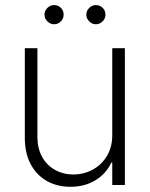

<svg xmlns="http://www.w3.org/2000/svg" viewBox="-20 -717 580 744"><path d="M415 -530.3H463.9V0H415V-86.9H411.1Q392.1 -44.4 350.3 -18.8Q308.6 6.8 252.9 6.8Q201.2 6.8 161.1 -15.9Q121.1 -38.6 98.6 -81.3Q76.2 -124 76.2 -182.6V-530.3H125V-185.5Q125 -142.6 142.8 -109.9Q160.6 -77.1 192.4 -59.1Q224.1 -41 264.6 -41Q304.7 -41 339.1 -59.6Q373.5 -78.1 394.3 -112.5Q415 -147 415 -193.4ZM152.3 -660.2Q152.3 -675.3 163.6 -686.3Q174.8 -697.3 189.5 -697.3Q205.6 -697.3 216.1 -686.5Q226.6 -675.8 226.6 -660.2Q226.6 -645 215.8 -634Q205.1 -623 189.5 -623Q174.8 -623 163.6 -634.3Q152.3 -645.5 152.3 -660.2ZM314.5 -660.2Q314.5 -675.3 325.7 -686.3Q336.9 -697.3 351.6 -697.3Q367.2 -697.3 377.9 -686.5Q388.7 -675.8 388.7 -660.2Q388.7 -645.5 377.7 -634.3Q366.7 -623 351.6 -623Q336.9 -623 325.7 -634.3Q314.5 -645.5 314.5 -660.2Z"/></svg>

Font: Pretendard ExtraLight
Style: Regular
Weight: 200
Designer: Base glyphs from Inter by Rasmus Andersson; Hangeul glyphs from Noto Sans CJK(Source Han Sans) by Jang Soo-young and Kan
Foundry: Kil Hyung-jin
Version: Version 1.309